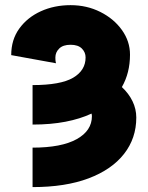

<svg xmlns="http://www.w3.org/2000/svg" viewBox="-20 -559 584 760"><path d="M259.3 -381.8Q229.5 -381.8 214.4 -366.9Q199.2 -352.1 199.2 -331.5Q199.2 -319.8 200.4 -314.2Q201.7 -308.6 201.7 -308.6L24.4 -340.8Q24.4 -401.9 56.4 -446Q88.4 -490.2 141.6 -514.4Q194.8 -538.6 259.3 -538.6Q323.7 -538.6 377.2 -511.7Q430.7 -484.9 462.6 -440.2Q494.6 -395.5 494.6 -342.8Q494.6 -270.5 462.4 -214.4Q489.7 -189 504.6 -158.2Q519.5 -127.4 519.5 -93.8Q519.5 -11.7 470.9 50.3Q422.4 112.3 330.6 147Q238.8 181.6 108.9 181.6V25.4Q223.1 25.4 283.4 -8.1Q343.8 -41.5 343.8 -99.1Q343.8 -104 342.3 -109.4Q297.4 -88.4 239 -77.1Q180.7 -65.9 108.9 -65.9V-222.2Q219.7 -222.2 269.3 -251.2Q318.8 -280.3 318.8 -331.5Q318.8 -352.1 304 -366.9Q289.1 -381.8 259.3 -381.8Z"/></svg>

Font: Giphurs Black
Style: Regular
Weight: 900
Version: Version 0.920; ttfautohint (v1.8.4.7-5d5b)